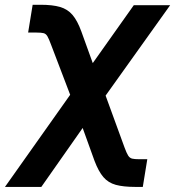

<svg xmlns="http://www.w3.org/2000/svg" viewBox="-78 -564 719 789"><path d="M-57.6 204.1 268.6 -256.8H324.7L434.1 43Q442.4 65.4 448.7 75.4Q455.1 85.4 465.1 87.9Q475.1 90.3 494.6 90.3H527.3L508.8 204.1H478Q429.2 204.1 397.9 195.6Q366.7 187 346.7 163.6Q326.7 140.1 310.5 97.2L261.7 -38.1L91.8 204.1ZM239.3 -98.6 131.8 -380.4Q123 -404.3 116.9 -414.8Q110.8 -425.3 101.3 -427.7Q91.8 -430.2 71.8 -430.2H37.6L56.2 -544.4H88.9Q137.7 -544.4 168.7 -535.4Q199.7 -526.4 220 -502.7Q240.2 -479 256.3 -434.6L303.2 -304.7L471.7 -542.5H621.1L304.2 -98.6Z"/></svg>

Font: Inter 16pt
Style: Bold Italic
Weight: 700
Italic angle: -9.3988°
Version: Version 4.001;git-66647c0bb